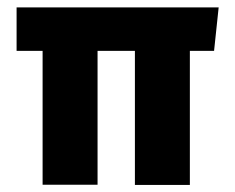

<svg xmlns="http://www.w3.org/2000/svg" viewBox="-20 -510 649 530"><path d="M25.8 -369.5V-489.6H583.6L570.9 -369.5ZM97.6 0V-440.1H249.3V0ZM352.4 0.5V-439.6H504.1V0.5Z"/></svg>

Font: Anek Latin Medium
Style: Regular
Weight: 500
Designer: Yesha Goshar
Foundry: Ek Type
Version: Version 1.003